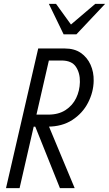

<svg xmlns="http://www.w3.org/2000/svg" viewBox="-20 -970 562 990"><path d="M11 0 177 -720H314Q364 -720 397 -697Q430 -674 447 -636Q464 -598 463 -553Q462 -495 434 -440.5Q406 -386 353 -351.5Q300 -317 225 -317H132L147 -379H229Q282 -379 318 -402.5Q354 -426 372.5 -464Q391 -502 392 -547Q393 -593 371.5 -625.5Q350 -658 297 -658H232L81 0ZM289 0 139 -374H209L365 0ZM308 -793 232 -950H269L368 -813H310L471 -950H522L374 -793Z"/></svg>

Font: Instrument Sans Condensed
Style: Italic
Weight: 400
Width: 3
Italic angle: -13°
Designer: Rodrigo Fuenzalida
Foundry: fragTYPE
Version: Version 1.000;gftools[0.9.28]